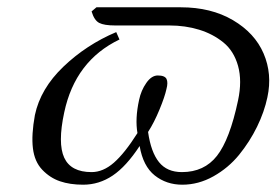

<svg xmlns="http://www.w3.org/2000/svg" viewBox="-20 -489 751 521"><path d="M626 -216.8Q637.2 -269.5 626 -310.1Q614.7 -350.6 586.2 -373.8Q557.6 -397 520.3 -408.4Q482.9 -419.9 439.5 -419.9H292.5Q262.7 -419.9 249.3 -426.8Q235.8 -433.6 228.5 -458L241.7 -469.2H470.7Q552.7 -469.2 612.1 -434.3Q671.4 -399.4 695.3 -343.8Q719.2 -288.1 705.6 -225.1Q697.3 -185.5 677.5 -145Q657.7 -104.5 628.7 -68.8Q599.6 -33.2 559.1 -10.5Q518.6 12.2 474.6 12.2Q431.6 12.2 399.9 -12.9Q368.2 -38.1 358.9 -92.8Q322.8 -37.6 285.9 -12.7Q249 12.2 205.6 12.2Q169.9 12.2 142.8 2.9Q115.7 -6.3 94.7 -28.3Q73.7 -50.3 69.3 -86.7Q64.9 -123 74.7 -176.8Q89.8 -248.5 152.1 -308.1Q214.4 -367.7 295.4 -401.9L304.2 -381.8Q184.1 -324.2 154.3 -184.1Q136.2 -100.1 154.3 -61Q172.4 -22 228.5 -22Q259.8 -22 289.1 -47.6Q318.4 -73.2 353 -127.9Q346.2 -166.5 357.4 -217.8Q362.8 -243.7 377 -263.9Q391.1 -284.2 408.2 -284.2Q427.2 -284.2 431.9 -274.7Q436.5 -265.1 431.6 -247.1Q427.2 -226.6 412.8 -191.7Q398.4 -156.7 381.8 -130.9Q389.6 -76.2 411.4 -49.1Q433.1 -22 473.6 -22Q534.2 -22 568.8 -66.2Q603.5 -110.4 626 -216.8Z"/></svg>

Font: Linux Biolinum O
Style: Italic
Weight: 400
Italic angle: -12°
Designer: Philipp H. Poll
Foundry: Philipp H. Poll
Version: Version 1.1.3